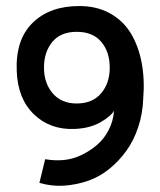

<svg xmlns="http://www.w3.org/2000/svg" viewBox="-20 -600 529 633"><path d="M241.2 -580.1Q298.8 -580.1 342.3 -556.2Q385.7 -532.2 411.1 -490.5Q436.5 -448.7 447 -393.3Q457.5 -337.9 452.1 -272.9Q450.2 -224.1 435.5 -180.4Q420.9 -136.7 397 -103.3Q373 -69.8 341.1 -43.7Q309.1 -17.6 271.7 -4.4Q234.4 8.8 193.1 12Q151.9 15.1 109.9 2.9L128.9 -75.2Q158.2 -69.8 188.5 -72.3Q218.8 -74.7 247.8 -88.6Q276.9 -102.5 300 -122.3Q323.2 -142.1 338.4 -171.6Q353.5 -201.2 356 -234.9Q344.7 -215.8 310.1 -196.3Q275.4 -176.8 225.1 -174.8Q145 -171.9 91.8 -223.1Q38.6 -274.4 35.2 -365.2Q30.8 -468.8 87.2 -524.4Q143.6 -580.1 241.2 -580.1ZM232.9 -258.8Q284.7 -258.8 313.2 -292.2Q341.8 -325.7 341.8 -377Q341.8 -428.7 314 -461.9Q286.1 -495.1 232.9 -495.1Q180.2 -495.1 152.6 -461.9Q125 -428.7 125 -377Q125 -326.2 153.6 -292.5Q182.1 -258.8 232.9 -258.8Z"/></svg>

Font: Neutral Grotesk
Style: Regular
Weight: 400
Designer: Nawras Khrais
Foundry: Nawras Khrais
Version: Version 1.000;PS 001.000;hotconv 1.0.88;makeotf.lib2.5.64775